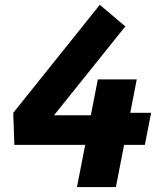

<svg xmlns="http://www.w3.org/2000/svg" viewBox="-20 -762 660 782"><path d="M38.5 -172H327L293.5 0H452L485.5 -172H570L595.5 -302.5H510.5L537 -438.5H378.5L350 -292.5H200L490.5 -654.5L386.5 -742.5L34 -302.5Z"/></svg>

Font: Monaspace Krypton ExtraBold
Style: Italic
Weight: 800
Italic angle: -11°
Designer: Riley Cran & the Lettermatic Team
Foundry: Lettermatic
Version: Version 1.101 (Monaspace Krypton)